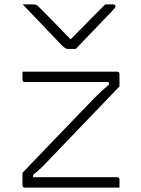

<svg xmlns="http://www.w3.org/2000/svg" viewBox="-20 -851 640 871"><path d="M324 -629H288Q281 -629 275 -633Q269 -637 255 -651Q247 -660 227 -680.5Q207 -701 181.5 -728Q156 -755 130 -782Q104 -809 83 -831H127Q138 -831 143.5 -829Q149 -827 156 -820Q170 -806 208.5 -767Q247 -728 299 -674H302Q354 -727 391 -764.5Q428 -802 457 -831H494Q504 -831 504 -822Q504 -818 500 -813.5Q496 -809 482 -794Q469 -781 447.5 -758Q426 -735 401.5 -710Q377 -685 356 -663Q335 -641 324 -629ZM82 -526H511Q522 -526 522 -515V-459Q439 -372 356 -286Q273 -200 191 -114Q176 -98 161 -84Q146 -70 130 -58V-47H511Q522 -47 522 -36V0H93Q82 0 82 -11V-67Q164 -153 246 -238Q328 -323 408 -406Q425 -423 440 -437Q455 -451 474 -467V-479H93Q82 -479 82 -490Z"/></svg>

Font: Recursive Mn Lnr St Lt
Style: Regular
Weight: 300
Monospace: yes
Version: Version 1.079;hotconv 1.0.112;makeotfexe 2.5.65598; ttfautoh